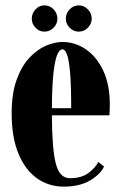

<svg xmlns="http://www.w3.org/2000/svg" viewBox="-20 -686 452 716"><path d="M218 10Q162 10 118.2 -20.8Q74.5 -51.5 49 -112.5Q23.5 -173.5 23.5 -263.5Q23.5 -337.5 42 -388.5Q60.5 -439.5 89.5 -470.5Q118.5 -501.5 151.2 -515.5Q184 -529.5 213 -529.5Q260 -529.5 300.2 -502Q340.5 -474.5 365 -422.5Q389.5 -370.5 389.5 -296.5Q389.5 -277 388 -256H173.5Q174 -131.5 188 -76.5Q202 -21.5 240.5 -21.5Q284 -21.5 310 -41Q336 -60.5 346.5 -82L368 -65Q355.5 -37 316.5 -13.5Q277.5 10 218 10ZM213 -502Q202 -502 193.5 -482.2Q185 -462.5 179.5 -414.8Q174 -367 173.5 -282.5H245.5Q245.5 -366 241.5 -413.8Q237.5 -461.5 230.2 -481.8Q223 -502 213 -502ZM274 -568Q254 -568 239.8 -582.5Q225.5 -597 225.5 -616Q225.5 -636.5 239.8 -651.2Q254 -666 274 -666Q293 -666 307.5 -651.2Q322 -636.5 322 -616Q322 -597 307.5 -582.5Q293 -568 274 -568ZM145.5 -568Q126.5 -568 112.5 -582.5Q98.5 -597 98.5 -616Q98.5 -636.5 112.5 -651.2Q126.5 -666 145.5 -666Q165.5 -666 179.8 -651.2Q194 -636.5 194 -616Q194 -597 179.8 -582.5Q165.5 -568 145.5 -568Z"/></svg>

Font: Imbue 50pt Black
Style: Regular
Weight: 900
Designer: Tyler Finck
Foundry: Etcetera Type Company
Version: Version 1.102; ttfautohint (v1.8.3)